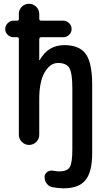

<svg xmlns="http://www.w3.org/2000/svg" viewBox="-20 -770 540 1020"><path d="M51.8 -572.3Q34.2 -572.3 21 -585Q7.8 -597.7 7.8 -615.7Q7.8 -633.8 21 -647Q34.2 -660.2 51.8 -660.2H71.3Q80.1 -660.2 80.1 -668.9V-696.3Q80.1 -718.8 96.2 -734.4Q112.3 -750 134.3 -750Q156.2 -750 172.4 -733.9Q188.5 -717.8 188.5 -696.3V-670.9Q188.5 -660.2 199.2 -660.2H316.4Q334 -660.2 347.2 -647Q360.4 -633.8 360.4 -615.7Q360.4 -597.7 347.2 -585Q334 -572.3 316.4 -572.3H199.2Q188.5 -572.3 188.5 -559.6V-451.2Q188.5 -450.2 189.5 -450.2Q191.4 -450.2 191.4 -451.2Q235.4 -530.3 322.3 -530.3Q401.4 -530.3 435.5 -483.4Q469.7 -436.5 469.7 -320.3V43Q469.7 143.6 434.1 187Q398.4 230.5 317.4 230.5Q292 230.5 259.8 224.6Q241.2 221.7 229 206.5Q216.8 191.4 216.8 169.9Q216.8 154.3 230.5 144Q244.1 133.8 260.7 136.7Q287.1 140.6 293.9 140.6Q335.9 140.6 350.1 118.7Q364.3 96.7 364.3 23.4V-300.8Q364.3 -382.8 348.1 -409.2Q332 -435.5 288.1 -435.5Q246.1 -435.5 217.3 -385.7Q188.5 -335.9 188.5 -244.1V-53.7Q188.5 -31.2 172.4 -15.6Q156.2 0 134.3 0Q112.3 0 96.2 -16.1Q80.1 -32.2 80.1 -53.7V-563.5Q80.1 -572.3 71.3 -572.3Z"/></svg>

Font: Rounded-X Mgen+ 2m medium
Style: Regular
Weight: 500
Designer: [Source Han Sans]
Ryoko NISHIZUKA  (kana & ideographs); Paul D. Hunt (Latin, Greek & Cyrillic); Wenlong ZHANG  (bopomofo
Version: Version 1.059.20150602